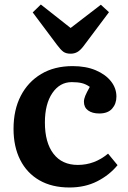

<svg xmlns="http://www.w3.org/2000/svg" viewBox="-20 -817 566 851"><path d="M288 14Q210 14 154.5 -18Q99 -50 69.5 -108.5Q40 -167 40 -246Q40 -330 72 -392Q104 -454 162.5 -489Q221 -524 302 -524Q361 -524 404.5 -505.5Q448 -487 472 -456.5Q496 -426 496 -389Q496 -357 477 -335.5Q458 -314 420 -314Q389 -314 370.5 -327.5Q352 -341 352 -366Q352 -378 358 -392.5Q364 -407 378 -432Q361 -444 343 -448.5Q325 -453 298 -453Q245 -453 212 -404.5Q179 -356 179 -274Q179 -185 217 -135.5Q255 -86 325 -86Q399 -86 459 -136L501 -85Q465 -41 411 -13.5Q357 14 288 14ZM293 -579Q273 -579 261 -587.5Q249 -596 232 -619L125 -762L161 -797L293 -693L427 -796L463 -763L349 -611Q335 -593 322 -586Q309 -579 293 -579Z"/></svg>

Font: Literata 12pt SemiBold
Style: Regular
Weight: 600
Designer: Latin by Veronika Burian and Jose Scaglione. Greek by Irene Vlachou. Cyrillic by Vera Evstafieva.
Foundry: TypeTogether
Version: Version 3.002